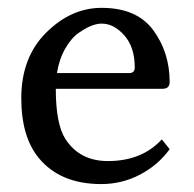

<svg xmlns="http://www.w3.org/2000/svg" viewBox="-20 -459 493 489"><path d="M125 -272.9H309.1Q323.2 -272.9 323.2 -287.1Q323.2 -338.9 296.6 -368.9Q270 -398.9 238.8 -398.9Q227.5 -398.9 213.4 -393.6Q199.2 -388.2 180.7 -375.5Q162.1 -362.8 146.5 -335.9Q130.9 -309.1 125 -272.9ZM392.1 -104 412.1 -79.1Q383.3 -39.1 337.2 -14.6Q291 9.8 237.8 9.8Q133.8 9.8 79.1 -56.2Q34.2 -110.4 34.2 -209Q34.2 -313 97.7 -376Q161.1 -439 238.8 -439Q328.6 -439 370.4 -382.1Q412.1 -325.2 412.1 -250Q412.1 -232.9 394 -232.9H122.1Q122.1 -144 146 -106Q182.1 -48.8 254.9 -48.8Q341.3 -48.8 392.1 -104Z"/></svg>

Font: Biolilbert
Style: Regular
Weight: 400
Designer: Philipp H. Poll
Foundry: Philipp H. Poll
Version: Version 1.1.0